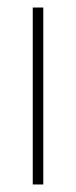

<svg xmlns="http://www.w3.org/2000/svg" viewBox="-20 -490 202 510"><path d="M67 -470H95V0H67Z"/></svg>

Font: Smooch Sans ExtraLight
Style: Regular
Weight: 200
Designer: Robert E. Leuschke
Foundry: Robert E. Leuschke
Version: Version 1.010; ttfautohint (v1.8.3)